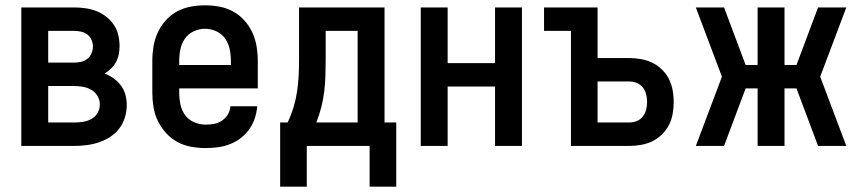

<svg xmlns="http://www.w3.org/2000/svg" viewBox="-20 -548 3228 721"><path d="M60 0V-520H259Q280 -520 301 -517Q322 -514 341.5 -506.5Q361 -499 378 -486Q395 -473 407 -455.5Q419 -438 424 -417Q429 -396 429 -375Q429 -359 426 -344Q423 -329 415.5 -315Q408 -301 397 -290.5Q386 -280 373 -272Q391 -265 407 -253.5Q423 -242 434.5 -226.5Q446 -211 451 -192Q456 -173 456 -154Q456 -130 449 -107Q442 -84 428 -65.5Q414 -47 394 -34Q374 -21 351.5 -13.5Q329 -6 305.5 -3Q282 0 259 0ZM161 -313H259Q272 -313 285 -316Q298 -319 308 -327Q318 -335 323.5 -347.5Q329 -360 329 -373Q329 -386 323.5 -398.5Q318 -411 308 -418.5Q298 -426 285 -429Q272 -432 259 -432H161ZM161 -88H259Q275 -88 291.5 -90.5Q308 -93 323 -101Q338 -109 346.5 -124Q355 -139 355 -156Q355 -172 346.5 -187Q338 -202 323.5 -210.5Q309 -219 292 -222Q275 -225 259 -225H161Z M752 8Q725 8 697.5 3Q670 -2 646 -15Q622 -28 603.5 -48.5Q585 -69 573 -93.5Q561 -118 556.5 -145.5Q552 -173 552 -200V-320Q552 -347 556.5 -374Q561 -401 572.5 -426Q584 -451 602.5 -471.5Q621 -492 645 -505Q669 -518 696 -523Q723 -528 750 -528Q777 -528 804 -523Q831 -518 855 -505Q879 -492 897.5 -471.5Q916 -451 927.5 -426Q939 -401 943.5 -374Q948 -347 948 -320V-216H653V-200Q653 -178 657.5 -156Q662 -134 675 -116Q688 -98 709 -89Q730 -80 752 -80Q768 -80 784 -83Q800 -86 813.5 -95Q827 -104 835.5 -118Q844 -132 845 -149H946Q944 -125 936.5 -103Q929 -81 915.5 -62Q902 -43 883.5 -29Q865 -15 843 -6.5Q821 2 798 5Q775 8 752 8ZM847 -304V-320Q847 -342 842.5 -363.5Q838 -385 825.5 -403Q813 -421 792.5 -430.5Q772 -440 750 -440Q728 -440 707.5 -430.5Q687 -421 674.5 -403Q662 -385 657.5 -363.5Q653 -342 653 -320V-304Z M1368 153V0H1132V153H1032V-88H1060Q1073 -115 1082 -144.5Q1091 -174 1095.5 -204Q1100 -234 1101.5 -264.5Q1103 -295 1103 -325V-520H1424V-88H1468V153ZM1323 -88V-432H1203V-325Q1203 -295 1202 -264.5Q1201 -234 1197.5 -204.5Q1194 -175 1186.5 -145.5Q1179 -116 1168 -88Z M1560 0V-520H1661V-311H1839V-520H1940V0H1839V-223H1661V0Z M2124 0V-432H2023V-520H2224V-330H2343Q2365 -330 2387.5 -326Q2410 -322 2429.5 -312.5Q2449 -303 2465.5 -287Q2482 -271 2492 -251Q2502 -231 2506 -209Q2510 -187 2510 -165Q2510 -143 2506 -120.5Q2502 -98 2492 -78.5Q2482 -59 2465.5 -43Q2449 -27 2429.5 -17.5Q2410 -8 2387.5 -4Q2365 0 2343 0ZM2343 -88Q2358 -88 2371.5 -93.5Q2385 -99 2394 -110.5Q2403 -122 2406.5 -136.5Q2410 -151 2410 -165Q2410 -179 2406.5 -193.5Q2403 -208 2394 -219.5Q2385 -231 2371.5 -236.5Q2358 -242 2343 -242H2224V-88Z M2593 0 2691 -260 2593 -520H2699L2780 -304H2825V-520H2926V-304H2971L3052 -520H3158L3060 -260L3158 0H3052L2971 -216H2926V0H2825V-216H2780L2699 0Z"/></svg>

Font: Iosevka Custom Semibold
Style: Regular
Weight: 600
Designer: Belleve Invis
Foundry: Belleve Invis
Version: Version 27.0.2; ttfautohint (v1.8.4)